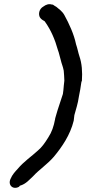

<svg xmlns="http://www.w3.org/2000/svg" viewBox="-20 -722 413 919"><path d="M30 135C17 164 42 188 71 172C72 170 75 168 75 167C105 159 123 135 138 122L139 121C166 91 205 66 238 28C276 -18 316 -75 333 -145V-146C334 -154 335 -161 336 -171C343 -198 353 -225 358 -262C363 -284 366 -305 369 -326C370 -331 370 -332 372 -335C375 -378 372 -419 360 -453C354 -471 351 -490 344 -510C334 -559 310 -610 288 -650C278 -668 263 -678 250 -689L240 -695L233 -700H229C214 -705 200 -700 188 -691C166 -679 163 -653 171 -639C176 -631 183 -626 193 -621C193 -621 195 -618 196 -617C223 -579 243 -534 257 -483C263 -468 265 -453 271 -434C275 -416 281 -405 285 -384C286 -369 288 -352 288 -336C287 -327 286 -317 285 -309V-308C284 -295 283 -285 281 -272C274 -251 263 -216 256 -196C251 -181 248 -167 244 -155V-153C237 -116 228 -90 211 -64C195 -38 180 -17 162 -2C132 26 95 50 64 87C54 98 39 113 30 135Z"/></svg>

Font: Scribbler
Style: BlkIta
Weight: 900
Designer: Mew Too
Foundry: Cannot Into Space Fonts
Version: Version 1.001